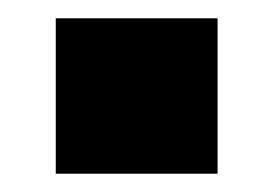

<svg xmlns="http://www.w3.org/2000/svg" viewBox="-20 -378 300 210"><path d="M41 -188V-358H218V-188Z"/></svg>

Font: Cairo Play Black
Style: Regular
Weight: 900
Version: Version 3.119